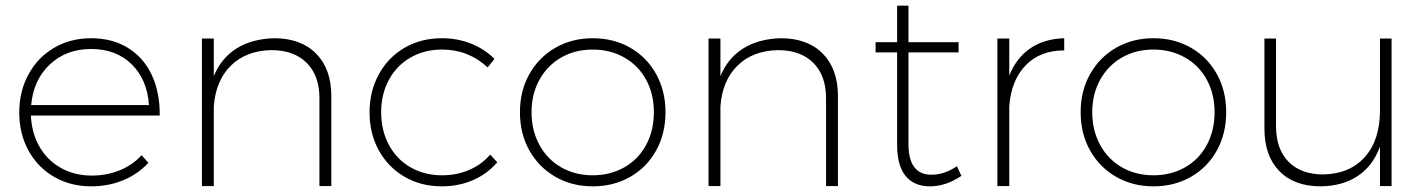

<svg xmlns="http://www.w3.org/2000/svg" viewBox="-20 -657 5039 678"><path d="M544 -249H89Q92 -186 120 -138Q148 -90 196 -63.5Q244 -37 304 -37Q357 -37 402.5 -55.5Q448 -74 480 -109L504 -82Q467 -42 415 -20.5Q363 1 302 1Q229 1 171 -32.5Q113 -66 80.5 -125.5Q48 -185 48 -260Q48 -335 81 -395Q114 -455 171.5 -488.5Q229 -522 302 -522Q377 -522 432.5 -487.5Q488 -453 516.5 -391Q545 -329 544 -249ZM506 -286Q500 -376 445 -430Q390 -484 302 -484Q214 -484 156 -429.5Q98 -375 90 -286Z M1150 -318V0H1108V-310Q1108 -390 1063 -435Q1018 -480 938 -480Q849 -478 795.5 -425.5Q742 -373 735 -282V0H693V-521H735V-388Q761 -452 815.5 -486Q870 -520 948 -522Q1043 -522 1096.5 -467.5Q1150 -413 1150 -318Z M1541 -482Q1479 -482 1430 -454Q1381 -426 1353.5 -375.5Q1326 -325 1326 -261Q1326 -196 1353.5 -145Q1381 -94 1430 -66Q1479 -38 1541 -38Q1593 -38 1637 -57Q1681 -76 1711 -111L1736 -84Q1701 -43 1650.5 -21Q1600 1 1540 1Q1467 1 1409 -32.5Q1351 -66 1318 -125.5Q1285 -185 1285 -260Q1285 -335 1318 -395Q1351 -455 1409 -488.5Q1467 -522 1540 -522Q1596 -522 1643.5 -503Q1691 -484 1726 -449L1702 -419Q1634 -482 1541 -482Z M2330 -261Q2330 -185 2297 -125.5Q2264 -66 2205.5 -32.5Q2147 1 2073 1Q2000 1 1941.5 -32.5Q1883 -66 1849.5 -125.5Q1816 -185 1816 -261Q1816 -336 1849.5 -395.5Q1883 -455 1941.5 -488.5Q2000 -522 2073 -522Q2147 -522 2205.5 -488.5Q2264 -455 2297 -395.5Q2330 -336 2330 -261ZM1857 -261Q1857 -196 1885 -145Q1913 -94 1962 -66Q2011 -38 2073 -38Q2135 -38 2184.5 -66Q2234 -94 2261.5 -145Q2289 -196 2289 -261Q2289 -325 2261.5 -375.5Q2234 -426 2184.5 -454Q2135 -482 2073 -482Q2011 -482 1962 -454Q1913 -426 1885 -375.5Q1857 -325 1857 -261Z M2939 -318V0H2897V-310Q2897 -390 2852 -435Q2807 -480 2727 -480Q2638 -478 2584.5 -425.5Q2531 -373 2524 -282V0H2482V-521H2524V-388Q2550 -452 2604.5 -486Q2659 -520 2737 -522Q2832 -522 2885.5 -467.5Q2939 -413 2939 -318Z M3375 -36Q3320 1 3264 1Q3208 1 3178 -35.5Q3148 -72 3148 -144V-472H3072V-508H3148V-637H3188V-508H3365V-472H3188V-149Q3188 -40 3269 -40Q3315 -40 3359 -70Z M3738 -522V-479Q3653 -479 3602 -426.5Q3551 -374 3544 -282V0H3502V-521H3544V-390Q3569 -453 3618.5 -486.5Q3668 -520 3738 -522Z M4310 -261Q4310 -185 4277 -125.5Q4244 -66 4185.5 -32.5Q4127 1 4053 1Q3980 1 3921.5 -32.5Q3863 -66 3829.5 -125.5Q3796 -185 3796 -261Q3796 -336 3829.5 -395.5Q3863 -455 3921.5 -488.5Q3980 -522 4053 -522Q4127 -522 4185.5 -488.5Q4244 -455 4277 -395.5Q4310 -336 4310 -261ZM3837 -261Q3837 -196 3865 -145Q3893 -94 3942 -66Q3991 -38 4053 -38Q4115 -38 4164.5 -66Q4214 -94 4241.5 -145Q4269 -196 4269 -261Q4269 -325 4241.5 -375.5Q4214 -426 4164.5 -454Q4115 -482 4053 -482Q3991 -482 3942 -454Q3893 -426 3865 -375.5Q3837 -325 3837 -261Z M4894 -521V0H4853V-139Q4828 -71 4774.5 -35.5Q4721 0 4644 1Q4550 1 4497.5 -53Q4445 -107 4445 -203V-521H4486V-211Q4486 -131 4530 -86Q4574 -41 4653 -41Q4747 -43 4800 -103Q4853 -163 4853 -266V-521Z"/></svg>

Font: Montserrat arm2 ExtraLight
Style: Regular
Weight: 275
Designer: Julieta Ulanovsky
Foundry: Julieta Ulanovsky
Version: Version 6.000